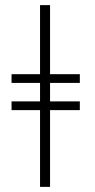

<svg xmlns="http://www.w3.org/2000/svg" viewBox="-20 -718 372 748"><path d="M291 -323H175V-395H291V-429H175V-698H136V-429H25V-395H136V-323H25V-289H136V10H175V-289H291Z"/></svg>

Font: Libertinus Serif Display
Style: Regular
Weight: 400
Designer: Philipp H. Poll, Khaled Hosny
Foundry: Caleb Maclennan
Version: Version 7.050;RELEASE